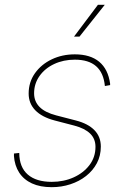

<svg xmlns="http://www.w3.org/2000/svg" viewBox="-20 -777 526 808"><path d="M197.8 10.7Q148.9 10.7 114.5 -5.1Q80.1 -21 60.8 -50.5Q41.5 -80.1 38.6 -121.1Q38.6 -125.5 38.8 -125.5Q39.1 -125.5 38.6 -130.9L61 -133.3Q61.5 -73.2 96.9 -42.5Q132.3 -11.7 197.8 -11.7Q248 -11.7 289.8 -30.5Q331.5 -49.3 356.7 -82.5Q381.8 -115.7 381.8 -159.2Q381.8 -192.9 359.4 -214.8Q336.9 -236.8 292.5 -248.5L210 -270Q156.2 -284.2 128.4 -313Q100.6 -341.8 100.6 -383.3Q100.6 -431.6 127.2 -469Q153.8 -506.3 197.8 -527.3Q241.7 -548.3 294.9 -548.3Q359.9 -548.3 397.5 -517.1Q435.1 -485.8 443.4 -424.8Q443.4 -422.4 443.4 -422.1Q443.4 -421.9 443.4 -418.9L421.4 -415Q416 -470.7 384.5 -498.3Q353 -525.9 294.9 -525.9Q247.1 -525.9 208 -507.6Q168.9 -489.3 146.2 -457Q123.5 -424.8 123.5 -384.3Q123.5 -350.1 146.5 -326.9Q169.4 -303.7 216.3 -291.5L299.3 -270Q350.6 -256.8 377.4 -229.2Q404.3 -201.7 404.3 -160.2Q404.3 -121.6 387.7 -90.3Q371.1 -59.1 342.3 -36.4Q313.5 -13.7 276.1 -1.5Q238.8 10.7 197.8 10.7ZM291.5 -623 392.1 -756.8H420.9L314.5 -623Z"/></svg>

Font: Inter 17pt Thin
Style: Italic
Weight: 250
Italic angle: -9.3988°
Version: Version 4.001;git-66647c0bb